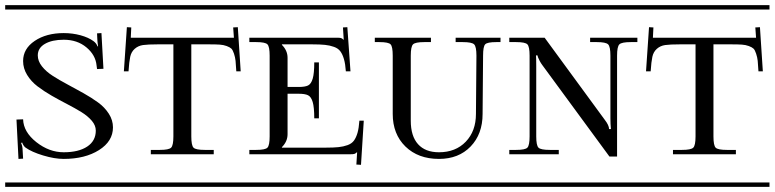

<svg xmlns="http://www.w3.org/2000/svg" viewBox="-29 -728 3018 748"><path d="M-8.8 -708H445.8V-690.9H-8.8ZM-8.8 -17.1H445.8V0H-8.8ZM411.1 -231.9Q411.1 -177.7 356.7 -143.3Q302.2 -108.9 219.2 -108.9Q183.6 -108.9 139.2 -122.3Q94.7 -135.7 70.8 -152.8Q62.5 -158.7 57.1 -172.9L53.2 -170.9Q59.1 -157.2 59.1 -143.1L61 -109.9L43 -108.9L35.2 -262.2L61 -263.2Q62.5 -213.9 112.5 -174.3Q162.6 -134.8 219.2 -134.8Q277.3 -134.8 310.8 -157Q344.2 -179.2 344.2 -219.2Q344.2 -239.3 328.6 -257.6Q313 -275.9 288.1 -291.3Q263.2 -306.6 232.9 -322.3Q202.6 -337.9 172.4 -355.2Q142.1 -372.6 117.2 -391.6Q92.3 -410.6 76.7 -436Q61 -461.4 61 -490.2Q61 -538.1 106.2 -568.6Q151.4 -599.1 219.2 -599.1Q253.4 -599.1 284.7 -590.6Q315.9 -582 335 -567.9Q346.7 -559.6 351.1 -546.9L353 -547.9Q350.1 -568.4 350.1 -576.2L349.1 -598.1L366.2 -599.1L374 -460L349.1 -459L347.2 -473.1Q343.3 -513.7 307.6 -543.5Q272 -573.2 219.2 -573.2Q173.8 -573.2 146 -557.1Q118.2 -541 118.2 -512.2Q118.2 -490.2 134.3 -469.7Q150.4 -449.2 176.3 -432.6Q202.1 -416 233.4 -399.4Q264.6 -382.8 295.9 -365.2Q327.1 -347.7 353 -328.9Q378.9 -310.1 395 -284.9Q411.1 -259.8 411.1 -231.9Z M427.7 -708H934.6V-690.9H427.7ZM427.7 -17.1H934.6V0H427.7ZM480.5 -581.1H882.3L879.4 -621.1L897.5 -622.1L908.7 -450.2H891.6Q890.1 -477.1 888.7 -491Q887.2 -504.9 882.6 -519Q877.9 -533.2 872.3 -538.6Q866.7 -543.9 854.2 -548.6Q841.8 -553.2 826.9 -554.2Q812 -555.2 786.6 -555.2H716.3V-196.8Q716.3 -161.6 724.9 -152.8Q733.4 -144 768.6 -144H803.7V-127H558.6V-144H593.8Q628.9 -144 637.7 -152.8Q646.5 -161.6 646.5 -196.8V-555.2H585.4Q547.4 -555.2 528.3 -552.5Q509.3 -549.8 495.8 -537.8Q482.4 -525.9 478.3 -506.8Q474.1 -487.8 471.7 -450.2H453.6L465.3 -622.1L482.4 -621.1Z M942.4 -581.1H1283.2Q1295.4 -581.1 1299.6 -579.8Q1303.7 -578.6 1309.1 -573.2H1310.1L1307.1 -621.1L1324.2 -622.1L1336.4 -450.2H1318.4Q1316.4 -479 1311 -497.6Q1305.7 -516.1 1297.1 -527.8Q1288.6 -539.6 1272.2 -545.4Q1255.9 -551.3 1237.1 -553.2Q1218.3 -555.2 1187.5 -555.2H1069.3V-553.2Q1091.3 -531.2 1091.3 -502.9V-389.2H1134.3Q1159.2 -389.2 1171.1 -395Q1183.1 -400.9 1189.2 -421.4Q1195.3 -441.9 1195.3 -484.9H1213.4V-267.1H1195.3Q1195.3 -310.1 1189.2 -330.6Q1183.1 -351.1 1171.1 -356.9Q1159.2 -362.8 1134.3 -362.8H1091.3V-205.1Q1091.3 -176.8 1069.3 -154.8V-152.8H1240.2Q1271 -152.8 1289.8 -154.8Q1308.6 -156.7 1325 -162.6Q1341.3 -168.5 1349.9 -180.2Q1358.4 -191.9 1363.8 -210.4Q1369.1 -229 1371.1 -257.8H1388.2L1377.4 -85.9L1359.4 -86.9L1362.3 -134.8H1361.3Q1356.4 -129.9 1351.6 -128.4Q1346.7 -127 1334.5 -127H942.4V-144H969.2Q1004.4 -144 1012.9 -152.8Q1021.5 -161.6 1021.5 -196.8V-511.2Q1021.5 -546.4 1012.9 -555.2Q1004.4 -564 969.2 -564H942.4ZM916.5 -708H1423.3V-690.9H916.5ZM916.5 -17.1H1423.3V0H916.5Z M1405.3 -708H1947.3V-690.9H1405.3ZM1405.3 -17.1H1947.3V0H1405.3ZM1431.2 -581.1H1649.9V-564H1624Q1588.9 -564 1580.1 -555.2Q1571.3 -546.4 1571.3 -511.2V-257.8Q1571.3 -197.8 1599.6 -166.3Q1627.9 -134.8 1681.2 -134.8Q1746.1 -134.8 1785.6 -176Q1825.2 -217.3 1825.2 -284.2L1827.1 -511.2Q1827.1 -546.4 1818.1 -555.2Q1809.1 -564 1773.9 -564H1746.1V-581.1H1920.9V-564H1904.3Q1869.6 -564 1861.3 -555.4Q1853 -546.9 1853 -511.2L1851.1 -284.2Q1851.1 -205.6 1804.4 -157.2Q1757.8 -108.9 1681.2 -108.9Q1600.1 -108.9 1550.5 -157.2Q1501 -205.6 1501 -284.2V-511.2Q1501 -546.4 1492.7 -555.2Q1484.4 -564 1449.2 -564H1431.2Z M1929.2 -708H2480V-690.9H1929.2ZM1929.2 -17.1H2480V0H1929.2ZM1955.1 -581.1H2092.8L2327.1 -261.2Q2343.8 -239.7 2343.8 -225.1H2351.1Q2349.1 -244.6 2349.1 -267.1V-511.2Q2349.1 -546.4 2340.1 -555.2Q2331.1 -564 2295.9 -564H2270V-581.1H2454.1V-564H2428.2Q2393.1 -564 2384 -555.2Q2375 -546.4 2375 -511.2V-118.2H2345.2L2084 -474.1Q2078.1 -481.9 2073.5 -490.7Q2068.8 -499.5 2066.9 -504.9Q2064.9 -510.3 2064.9 -512.2H2059.1Q2060.1 -501 2060.1 -470.2V-196.8Q2060.1 -161.6 2068.8 -152.8Q2077.6 -144 2112.8 -144H2147.9V-127H1955.1V-144H1981.9Q2017.1 -144 2025.6 -152.8Q2034.2 -161.6 2034.2 -196.8V-511.2Q2034.2 -546.4 2025.6 -555.2Q2017.1 -564 1981.9 -564H1955.1Z M2461.9 -708H2968.8V-690.9H2461.9ZM2461.9 -17.1H2968.8V0H2461.9ZM2514.6 -581.1H2916.5L2913.6 -621.1L2931.6 -622.1L2942.9 -450.2H2925.8Q2924.3 -477.1 2922.9 -491Q2921.4 -504.9 2916.7 -519Q2912.1 -533.2 2906.5 -538.6Q2900.9 -543.9 2888.4 -548.6Q2876 -553.2 2861.1 -554.2Q2846.2 -555.2 2820.8 -555.2H2750.5V-196.8Q2750.5 -161.6 2759 -152.8Q2767.6 -144 2802.7 -144H2837.9V-127H2592.8V-144H2627.9Q2663.1 -144 2671.9 -152.8Q2680.7 -161.6 2680.7 -196.8V-555.2H2619.6Q2581.5 -555.2 2562.5 -552.5Q2543.5 -549.8 2530 -537.8Q2516.6 -525.9 2512.5 -506.8Q2508.3 -487.8 2505.9 -450.2H2487.8L2499.5 -622.1L2516.6 -621.1Z"/></svg>

Font: FoglihtenFr02
Style: Regular
Weight: 500
Version: Version 0.68